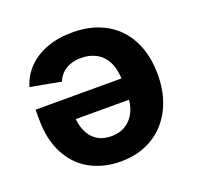

<svg xmlns="http://www.w3.org/2000/svg" viewBox="-104 -668 804 784"><g transform="rotate(-20 298.0 -275.5)"><path d="M556 -275.8Q556 -192.2 523.6 -128.1Q491.2 -63.9 431.9 -28.5Q372.5 6.8 293.7 6.8Q220.7 6.8 162.9 -24.2Q105.1 -55.2 71.4 -117.5Q37.8 -179.9 37.8 -270.1V-311.2H495.9V-219H109.1L177.5 -243.7Q177.5 -200.6 190.7 -169.3Q203.8 -137.9 229.5 -120.7Q255.2 -103.5 292.7 -103.5Q329.8 -103.5 356.4 -120.8Q383.1 -138.2 397.2 -168.4Q411.2 -198.6 411.2 -237.2V-302.1Q411.2 -348.5 395.6 -380.9Q380 -413.4 351.2 -429.8Q322.5 -446.3 284.1 -446.3Q258.4 -446.3 237.5 -438.9Q216.5 -431.4 201.4 -417.1Q186.3 -402.8 178.4 -382.1L46 -406.6Q59.5 -452.3 92.3 -486Q125 -519.8 174.4 -538.2Q223.8 -556.6 286.4 -556.6Q369.5 -556.6 430.3 -522.4Q491 -488.3 523.5 -425Q556 -361.6 556 -275.8Z"/></g></svg>

Font: Raveo Variable
Style: Regular
Weight: 400
Designer: Jakub Foglar, Rasmus Andersson (Inter)
Foundry: Jakubfoglar.com
Version: Version 1.000;Glyphs 3.2.3 (3260)